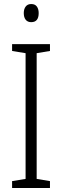

<svg xmlns="http://www.w3.org/2000/svg" viewBox="-20 -933 309 953"><path d="M228 0H40V-34L107 -45V-669L40 -680V-714H228V-680L162 -669V-45L228 -34ZM135 -913Q154 -913 163 -900.5Q172 -888 172 -868Q172 -823 135 -823Q117 -823 107.5 -835Q98 -847 98 -868Q98 -888 107.5 -900.5Q117 -913 135 -913Z"/></svg>

Font: Noto Sans Khmer UI Condensed Light
Style: Regular
Weight: 300
Width: 3
Designer: Danh Hong and the Monotype Design Team
Foundry: Monotype Imaging Inc.
Version: Version 2.002; ttfautohint (v1.8.4.7-5d5b)